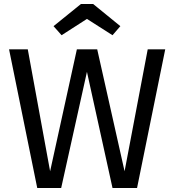

<svg xmlns="http://www.w3.org/2000/svg" viewBox="-20 -934 866 954"><path d="M165 0H284L412 -577L539 0H661L801 -689H714L599 -83L463 -689H362L229 -83L118 -689H25ZM246 -804 286 -759 412 -840 539 -759 578 -804 443 -914H382Z"/></svg>

Font: FiraGO Unicode
Style: Regular
Weight: 400
Designer: bBox Type
Foundry: bBox Type GmbH
Version: Version 1.001;PS 001.001;hotconv 1.0.88;makeotf.lib2.5.64775